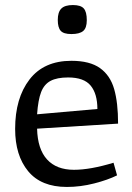

<svg xmlns="http://www.w3.org/2000/svg" viewBox="-20 -731 523 761"><path d="M430 -86 444 -36Q408 -18 353.5 -4Q299 10 245 10Q143 10 91.5 -52.5Q40 -115 40 -220Q40 -342 97 -416Q154 -490 263 -490Q336 -490 376.5 -461Q417 -432 432.5 -378Q448 -324 448 -241L127 -221Q129 -140 166.5 -99Q204 -58 273 -58Q338 -58 430 -86ZM127 -278 366 -299Q366 -359 339.5 -391.5Q313 -424 250 -424Q206 -424 180.5 -410.5Q155 -397 143 -366Q131 -335 127 -278ZM209 -652Q209 -683 223 -697Q237 -711 269 -711Q300 -711 312 -697.5Q324 -684 324 -651Q324 -620 309.5 -608Q295 -596 263 -596Q232 -596 220.5 -609Q209 -622 209 -652Z"/></svg>

Font: Enriqueta
Style: Regular
Weight: 400
Designer: Viviana Monsalve, Gustavo Ibarra
Foundry: 72Puntos
Version: Version 2.000